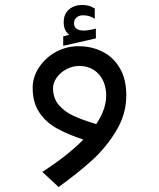

<svg xmlns="http://www.w3.org/2000/svg" viewBox="-20 -580 640 773"><path d="M295 -394Q348.5 -394 392.2 -372.2Q436 -350.5 462.2 -306Q488.5 -261.5 488.5 -196Q488.5 -120 447.2 -52.2Q406 15.5 348.8 67Q291.5 118.5 216 173L150.5 112Q253 46 315.5 -18Q250 -40 207 -64.2Q164 -88.5 137.8 -128Q111.5 -167.5 111.5 -226.5Q111.5 -269.5 136.8 -308.2Q162 -347 204.5 -370.5Q247 -394 295 -394ZM367.5 -80.5Q407.5 -140.5 407.5 -194.5Q407.5 -232 393.2 -259Q379 -286 354.8 -300.2Q330.5 -314.5 300 -314.5Q271.5 -314.5 247 -301.2Q222.5 -288 208 -267.2Q193.5 -246.5 193.5 -225.5Q193.5 -185.5 215.8 -158.5Q238 -131.5 274.8 -114.2Q311.5 -97 367.5 -80.5ZM234.5 -433.5 259 -440Q236.5 -456 236.5 -490Q236.5 -523.5 257.5 -541.8Q278.5 -560 312 -560Q341 -560 361.5 -545.5V-504Q353.5 -510.5 340.8 -514.5Q328 -518.5 315 -518.5Q298.5 -518.5 288.2 -509.8Q278 -501 278 -487Q278 -457 317 -457Q336.5 -457 366 -465V-425.5L234.5 -395.5Z"/></svg>

Font: JuliaMono
Style: Italic
Weight: 400
Italic angle: -9°
Monospace: yes
Designer: cormullion
Foundry: corm
Version: Version 0.057; ttfautohint (v1.8.4)